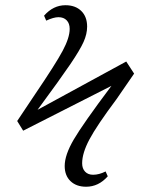

<svg xmlns="http://www.w3.org/2000/svg" viewBox="-20 -625 572 736"><path d="M310.1 90.8Q272.5 90.8 250.2 69.3Q228 47.9 228 11.2Q228 -30.8 262.5 -89.8Q296.9 -148.9 407.2 -295.9L68.8 -124L45.9 -161.1L112.8 -261.2Q193.4 -379.9 220.2 -430.2Q247.1 -480.5 247.1 -514.2Q247.1 -535.2 235.6 -547.1Q224.1 -559.1 204.1 -559.1Q185.5 -559.1 157.2 -545.9L148.9 -564.9Q184.1 -605 231 -605Q269 -605 291.5 -583Q314 -561 314 -522.9Q314 -494.6 300.3 -464.1Q286.6 -433.6 249.8 -379.2Q212.9 -324.7 124 -204.1L463.9 -389.2L494.1 -342.8L426.8 -245.1Q350.6 -143.1 322.8 -90.6Q294.9 -38.1 294.9 1Q294.9 21 306.2 33Q317.4 44.9 336.9 44.9Q359.9 44.9 384.8 32.2L393.1 50.8Q357.9 90.8 310.1 90.8Z"/></svg>

Font: Literata Light
Style: Regular
Weight: 300
Designer: Latin by Veronika Burian and Jose Scaglione. Greek by Irene Vlachou. Cyrillic by Vera Evstafieva.
Foundry: TypeTogether
Version: Version 3.021